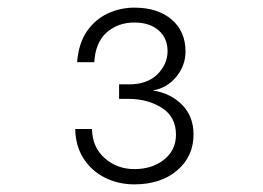

<svg xmlns="http://www.w3.org/2000/svg" viewBox="-20 -776 690 503"><path d="M332 -293Q290 -293 255 -310.5Q220 -328 199 -360.5Q178 -393 177 -438H221Q222 -390 254.5 -361.5Q287 -333 332 -333Q379 -333 410 -358Q441 -383 441 -423Q441 -470 404 -493.5Q367 -517 316 -517H292V-555H318Q366 -555 392.5 -581.5Q419 -608 419 -642Q419 -676 395.5 -696.5Q372 -717 332 -717Q289 -717 259.5 -691Q230 -665 227 -613H182Q186 -663 208 -694.5Q230 -726 263 -741Q296 -756 332 -756Q393 -756 429.5 -725Q466 -694 466 -641Q466 -604 441.5 -574.5Q417 -545 380 -539Q427 -532 457 -501.5Q487 -471 487 -424Q487 -366 444 -329.5Q401 -293 332 -293Z"/></svg>

Font: Azeret Mono Thin
Style: Regular
Weight: 100
Designer: Martin Vácha
Foundry: Displaay
Version: Version 1.002